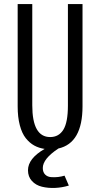

<svg xmlns="http://www.w3.org/2000/svg" viewBox="-20 -720 490 940"><path d="M317 188.5Q284 198.5 249.8 200Q215.5 201.5 185.5 194.2Q155.5 187 136.2 166Q117 145 117 113.5Q117 56 198.5 9Q170.5 5 147.8 -7.5Q125 -20 106.2 -43.5Q87.5 -67 77 -106.8Q66.5 -146.5 66.5 -199.5V-700H138V-204.5Q138 -49 225.5 -49Q268 -49 290.2 -85Q312.5 -121 312.5 -203V-700H384V-199.5Q384 -19.5 266 7Q189.5 57.5 189.5 102.5Q189.5 123 201 134.5Q212.5 146 230.5 147.2Q248.5 148.5 264.8 146.5Q281 144.5 296 140Z"/></svg>

Font: League Mono Condensed Light
Style: Regular
Weight: 300
Width: 1
Designer: Tyler Finck
Foundry: The League of Moveable Type / Tyler Finck
Version: Version 2.210